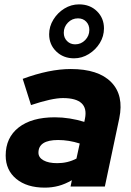

<svg xmlns="http://www.w3.org/2000/svg" viewBox="-20 -854 601 879"><path d="M185 5Q103 5 54.5 -35Q6 -75 6 -142Q6 -224 65.5 -270.5Q125 -317 231 -317Q265 -317 299.5 -311.5Q334 -306 366 -296L369 -311Q388 -405 268 -405Q218 -405 122 -373L84 -493Q206 -538 304 -538Q430 -538 489 -478Q548 -418 526 -312L460 0H303L309 -29Q278 -11 248 -3Q218 5 185 5ZM242 -107Q290 -107 330 -128L345 -197Q295 -213 246 -213Q156 -213 156 -155Q156 -133 179 -120Q202 -107 242 -107ZM319 -587Q270 -587 237.5 -618.5Q205 -650 205 -697Q205 -733 224.5 -764.5Q244 -796 275 -815Q306 -834 342 -834Q392 -834 424 -802.5Q456 -771 456 -724Q456 -688 437 -657Q418 -626 386.5 -606.5Q355 -587 319 -587ZM324 -651Q351 -651 370 -670.5Q389 -690 389 -717Q389 -740 374.5 -755Q360 -770 337 -770Q310 -770 291 -750.5Q272 -731 272 -704Q272 -681 287 -666Q302 -651 324 -651Z"/></svg>

Font: Red Hat Display Black
Style: Italic
Weight: 900
Italic angle: -12°
Designer: Pentagram, MCKL
Foundry: Pentagram, MCKL
Version: Version 1.023; ttfautohint (v1.8.3)